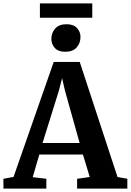

<svg xmlns="http://www.w3.org/2000/svg" viewBox="-35 -1113 772 1133"><path d="M45 -69 282 -747.5H435.5L658.5 -68.5L716.5 -58V0H420V-58L494.5 -68.5L454.5 -201H197L158 -67.5L238.5 -58V0H-14.5L-15 -58ZM435 -269 348.5 -577.5 331.5 -651.5 312 -576.5 216 -269ZM349 -807.5Q308.5 -807.5 288.2 -830.2Q268 -853 268 -882.5Q268 -918 290.2 -944Q312.5 -970 357.5 -970H358.5Q399.5 -970 419.8 -947.2Q440 -924.5 440 -895Q440 -859.5 417.8 -833.5Q395.5 -807.5 350 -807.5ZM509.5 -1093V-1008.5H200.5V-1093Z"/></svg>

Font: Merriweather 24pt
Style: Bold
Weight: 700
Designer: Eben Sorkin
Foundry: Eben Sorkin
Version: Version 2.100